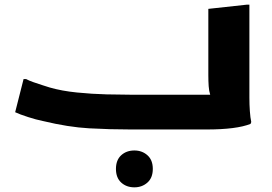

<svg xmlns="http://www.w3.org/2000/svg" viewBox="-20 -555 1168 823"><path d="M81 -216H92Q103 -210 122.5 -203Q142 -196 161.5 -190Q181 -184 193 -180Q245 -165 310 -158.5Q375 -152 436.5 -150.5Q498 -149 541 -149H881Q876 -164 874.5 -185.5Q873 -207 873 -233V-517L1038 -535H1049V-186Q1049 -166 1049 -136.5Q1049 -107 1051 -78.5Q1053 -50 1057 -32L1054 -24Q994 0 865 0H541Q451 0 362 -5Q273 -10 165 -36Q135 -42 99.5 -53.5Q64 -65 45 -74ZM477 169Q477 131 499.5 110.5Q522 90 556 90Q589 90 612 110.5Q635 131 635 169Q635 207 612 227.5Q589 248 556 248Q522 248 499.5 227.5Q477 207 477 169Z"/></svg>

Font: Kufam
Style: Bold
Weight: 700
Designer: Wael Morcos, Artur Schmal
Foundry: Original Type
Version: Version 1.300; ttfautohint (v1.8.3)